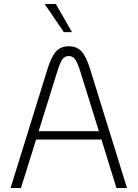

<svg xmlns="http://www.w3.org/2000/svg" viewBox="-20 -943 690 963"><path d="M489 -243H161L85 0H33L217 -593Q237 -659 261 -685Q285 -711 325 -711Q365 -711 389 -685Q413 -659 433 -593L617 0H564ZM476 -285 380 -593Q367 -632 355.5 -647Q344 -662 325 -662Q306 -662 294.5 -647.5Q283 -633 270 -593L174 -285ZM204 -923H260L341 -782H300Z"/></svg>

Font: KoHo Light
Style: Regular
Weight: 300
Version: Version 1.000; ttfautohint (v1.6)